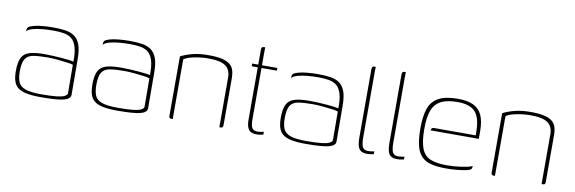

<svg xmlns="http://www.w3.org/2000/svg" viewBox="-43 -808 3352 1119"><g transform="rotate(10 1633.0 -248.5)"><path d="M216 8Q164 8 131 1Q98 -6 80 -21Q62 -36 55 -60Q48 -84 48 -118Q48 -169 61.5 -196Q75 -223 107.5 -233Q140 -243 196 -243Q221 -243 248.5 -241.5Q276 -240 301.5 -238Q327 -236 345 -233.5Q363 -231 369 -229Q370 -284 360 -316Q350 -348 331 -363Q312 -378 284.5 -382.5Q257 -387 224 -387Q191 -387 158.5 -384Q126 -381 101 -374Q76 -367 67 -355V-362Q67 -379 80.5 -385Q94 -391 106 -394Q123 -399 154.5 -402Q186 -405 217 -405Q258 -405 290 -400.5Q322 -396 344.5 -380.5Q367 -365 379 -333.5Q391 -302 391 -247L392 -36Q392 -13 354.5 -2.5Q317 8 216 8ZM216 -9Q274 -9 306 -12.5Q338 -16 352.5 -23Q367 -30 370 -40L369 -210Q361 -214 334 -217.5Q307 -221 275.5 -224Q244 -227 220 -227Q166 -227 133 -221.5Q100 -216 85.5 -193Q71 -170 71 -119Q71 -82 80.5 -57.5Q90 -33 121 -21Q152 -9 216 -9Z M669 8Q617 8 584 1Q551 -6 533 -21Q515 -36 508 -60Q501 -84 501 -118Q501 -169 514.5 -196Q528 -223 560.5 -233Q593 -243 649 -243Q674 -243 701.5 -241.5Q729 -240 754.5 -238Q780 -236 798 -233.5Q816 -231 822 -229Q823 -284 813 -316Q803 -348 784 -363Q765 -378 737.5 -382.5Q710 -387 677 -387Q644 -387 611.5 -384Q579 -381 554 -374Q529 -367 520 -355V-362Q520 -379 533.5 -385Q547 -391 559 -394Q576 -399 607.5 -402Q639 -405 670 -405Q711 -405 743 -400.5Q775 -396 797.5 -380.5Q820 -365 832 -333.5Q844 -302 844 -247L845 -36Q845 -13 807.5 -2.5Q770 8 669 8ZM669 -9Q727 -9 759 -12.5Q791 -16 805.5 -23Q820 -30 823 -40L822 -210Q814 -214 787 -217.5Q760 -221 728.5 -224Q697 -227 673 -227Q619 -227 586 -221.5Q553 -216 538.5 -193Q524 -170 524 -119Q524 -82 533.5 -57.5Q543 -33 574 -21Q605 -9 669 -9Z M989 0Q975 0 975 -14V-367Q1004 -382 1044 -392.5Q1084 -403 1139 -403Q1187 -403 1217.5 -396Q1248 -389 1265 -375.5Q1282 -362 1288.5 -341.5Q1295 -321 1295 -294V-14Q1295 -10 1293.5 -6.5Q1292 -3 1288.5 -1.5Q1285 0 1280 0H1273V-295Q1273 -340 1243.5 -362Q1214 -384 1139 -384Q1116 -384 1088.5 -380.5Q1061 -377 1036.5 -370.5Q1012 -364 997 -353V0Z M1493 3Q1472 3 1459 -4Q1446 -11 1439.5 -28.5Q1433 -46 1433 -76V-383H1397V-399H1433V-484Q1433 -493 1434.5 -497.5Q1436 -502 1439 -503.5Q1442 -505 1446 -505H1456Q1456 -505 1455.5 -498Q1455 -491 1455 -476V-399H1546V-383H1455V-82Q1455 -43 1463.5 -28.5Q1472 -14 1497 -14Q1509 -14 1519 -16Q1529 -18 1533 -19V-2Q1528 -1 1517.5 1Q1507 3 1493 3Z M1784 8Q1732 8 1699 1Q1666 -6 1648 -21Q1630 -36 1623 -60Q1616 -84 1616 -118Q1616 -169 1629.5 -196Q1643 -223 1675.5 -233Q1708 -243 1764 -243Q1789 -243 1816.5 -241.5Q1844 -240 1869.5 -238Q1895 -236 1913 -233.5Q1931 -231 1937 -229Q1938 -284 1928 -316Q1918 -348 1899 -363Q1880 -378 1852.5 -382.5Q1825 -387 1792 -387Q1759 -387 1726.5 -384Q1694 -381 1669 -374Q1644 -367 1635 -355V-362Q1635 -379 1648.5 -385Q1662 -391 1674 -394Q1691 -399 1722.5 -402Q1754 -405 1785 -405Q1826 -405 1858 -400.5Q1890 -396 1912.5 -380.5Q1935 -365 1947 -333.5Q1959 -302 1959 -247L1960 -36Q1960 -13 1922.5 -2.5Q1885 8 1784 8ZM1784 -9Q1842 -9 1874 -12.5Q1906 -16 1920.5 -23Q1935 -30 1938 -40L1937 -210Q1929 -214 1902 -217.5Q1875 -221 1843.5 -224Q1812 -227 1788 -227Q1734 -227 1701 -221.5Q1668 -216 1653.5 -193Q1639 -170 1639 -119Q1639 -82 1648.5 -57.5Q1658 -33 1689 -21Q1720 -9 1784 -9Z M2145 3Q2114 3 2100.5 -15.5Q2087 -34 2087 -82V-484Q2087 -490 2088 -495Q2089 -500 2092 -502.5Q2095 -505 2101 -505H2110Q2110 -505 2109.5 -497.5Q2109 -490 2109 -475V-89Q2109 -50 2117 -32Q2125 -14 2151 -14Q2156 -14 2169.5 -15.5Q2183 -17 2187 -19V-2Q2182 -1 2172 1Q2162 3 2145 3Z M2323 3Q2292 3 2278.5 -15.5Q2265 -34 2265 -82V-484Q2265 -490 2266 -495Q2267 -500 2270 -502.5Q2273 -505 2279 -505H2288Q2288 -505 2287.5 -497.5Q2287 -490 2287 -475V-89Q2287 -50 2295 -32Q2303 -14 2329 -14Q2334 -14 2347.5 -15.5Q2361 -17 2365 -19V-2Q2360 -1 2350 1Q2340 3 2323 3Z M2616 7Q2565 7 2529 -1.5Q2493 -10 2470.5 -32.5Q2448 -55 2438 -95.5Q2428 -136 2428 -200Q2428 -269 2443.5 -314.5Q2459 -360 2500 -382.5Q2541 -405 2615 -405Q2672 -405 2707 -388Q2742 -371 2758 -334.5Q2774 -298 2774 -241V-196H2489Q2489 -203 2493 -208Q2497 -213 2507 -213H2753L2752 -246Q2750 -320 2719 -353Q2688 -386 2615 -386Q2553 -386 2517 -367Q2481 -348 2466 -307.5Q2451 -267 2451 -200Q2451 -123 2467 -82.5Q2483 -42 2519 -27Q2555 -12 2616 -12Q2636 -12 2658 -13.5Q2680 -15 2701 -18Q2722 -21 2739.5 -25Q2757 -29 2766 -34V-26Q2766 -19 2760.5 -14Q2755 -9 2735 -4Q2710 1 2679 4Q2648 7 2616 7Z M2896 0Q2882 0 2882 -14V-367Q2911 -382 2951 -392.5Q2991 -403 3046 -403Q3094 -403 3124.5 -396Q3155 -389 3172 -375.5Q3189 -362 3195.5 -341.5Q3202 -321 3202 -294V-14Q3202 -10 3200.5 -6.5Q3199 -3 3195.5 -1.5Q3192 0 3187 0H3180V-295Q3180 -340 3150.5 -362Q3121 -384 3046 -384Q3023 -384 2995.5 -380.5Q2968 -377 2943.5 -370.5Q2919 -364 2904 -353V0Z"/></g></svg>

Font: Genos Thin Thin
Style: Regular
Weight: 250
Version: Version 1.010